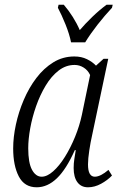

<svg xmlns="http://www.w3.org/2000/svg" viewBox="-20 -786 510 816"><path d="M136 10Q84 10 60 -36Q36 -82 36 -155Q36 -203 47.5 -256.5Q59 -310 81 -361.5Q103 -413 134.5 -454.5Q166 -496 206.5 -521Q247 -546 296 -546Q326 -546 349.5 -534.5Q373 -523 388 -507L420 -536H440L371 -209Q365 -183 359.5 -147Q354 -111 354 -87Q354 -35 383 -35Q407 -35 441 -64L456 -40Q437 -20 409.5 -5Q382 10 354 10Q325 10 309 -11.5Q293 -33 293 -72Q293 -92 296 -110.5Q299 -129 302 -148H298Q262 -67 222 -28.5Q182 10 136 10ZM157 -35Q180 -35 206 -58Q232 -81 256 -119.5Q280 -158 299 -204.5Q318 -251 328 -298L363 -467Q354 -487 336 -498.5Q318 -510 297 -510Q260 -510 229 -486Q198 -462 174 -422Q150 -382 133.5 -335Q117 -288 108.5 -241Q100 -194 100 -156Q100 -94 116 -64.5Q132 -35 157 -35ZM282 -606Q275 -641 258.5 -682Q242 -723 226 -753L229 -766H251Q271 -743 289 -714.5Q307 -686 319 -658Q342 -685 372 -714Q402 -743 433 -766H459L456 -753Q425 -720 394.5 -681Q364 -642 342 -606Z"/></svg>

Font: Noto Serif Condensed Light
Style: Italic
Weight: 300
Width: 3
Italic angle: -12°
Designer: Monotype Design Team
Foundry: Monotype Imaging Inc.
Version: Version 2.014; ttfautohint (v1.8.4.7-5d5b)